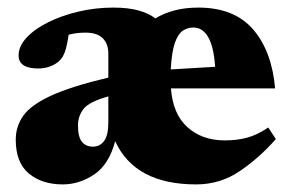

<svg xmlns="http://www.w3.org/2000/svg" viewBox="-20 -471 768 506"><path d="M205 -385Q181.5 -385 161 -379.5Q156 -348 151 -334.2Q146 -320.5 139 -313.5Q131 -304 115.2 -297.2Q99.5 -290.5 81 -290.5Q29 -290.5 29 -325Q29 -349 50 -371.8Q71 -394.5 106.8 -412.2Q142.5 -430 187 -440.5Q231.5 -451 278.5 -451Q317.5 -451 344.8 -443.5Q372 -436 389.5 -422.5Q411.5 -436 439.8 -443.5Q468 -451 503 -451Q597 -451 646.8 -393.8Q696.5 -336.5 705 -238H430.5Q435.5 -170.5 474 -135.8Q512.5 -101 572.5 -101Q605 -101 631.5 -108.2Q658 -115.5 687 -135L707 -104.5Q664 -55.5 612.2 -20.2Q560.5 15 497 15Q335.5 15 283.5 -99Q267.5 -37.5 228.2 -11.2Q189 15 145.5 15Q90.5 15 56 -13.8Q21.5 -42.5 21.5 -103Q21.5 -137.5 41.2 -165.8Q61 -194 113.8 -218.5Q166.5 -243 265.5 -266.5V-330.5Q265.5 -355.5 250.8 -370.2Q236 -385 205 -385ZM489 -398.5Q474.5 -398.5 461.8 -390Q449 -381.5 440.8 -357.8Q432.5 -334 430 -288L547 -295Q540 -398.5 489 -398.5ZM185.5 -140.5Q185.5 -110 196 -97.2Q206.5 -84.5 225 -84.5Q243 -84.5 254.2 -99.2Q265.5 -114 265.5 -149.5V-217Q214 -202.5 199.8 -183.5Q185.5 -164.5 185.5 -140.5Z"/></svg>

Font: Newsreader Text ExtraBold
Style: Regular
Weight: 800
Designer: Hugues Gentile
Foundry: Production Type
Version: Version 1.001